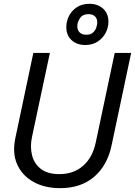

<svg xmlns="http://www.w3.org/2000/svg" viewBox="-20 -983 713 1015"><path d="M297.9 11.7Q216.8 11.7 157.2 -21.2Q97.7 -54.2 71 -113.5Q44.4 -172.9 61 -252.4L156.2 -703.1H243.7L148.9 -257.8Q138.2 -207 149.4 -162.4Q160.6 -117.7 196 -90.1Q231.4 -62.5 293.9 -62.5Q369.1 -62.5 419.4 -106.7Q469.7 -150.9 486.3 -230.5L586.4 -703.1H673.3L569.8 -213.9Q547.4 -107.9 477.3 -48.1Q407.2 11.7 297.9 11.7ZM430.7 -745.1Q386.7 -745.1 358.6 -770.5Q330.6 -795.9 330.6 -840.3Q330.6 -871.1 345 -899.2Q359.4 -927.2 386.7 -945.1Q414.1 -962.9 452.6 -962.9Q496.6 -962.9 524.9 -937.5Q553.2 -912.1 553.2 -867.7Q553.2 -836.9 538.3 -808.8Q523.4 -780.8 496.1 -762.9Q468.8 -745.1 430.7 -745.1ZM435.5 -799.3Q459 -799.3 471.7 -811Q484.4 -822.8 489.3 -838.1Q494.1 -853.5 494.1 -864.7Q494.1 -885.3 481.7 -896.7Q469.2 -908.2 448.2 -908.2Q417 -908.2 402.8 -887Q388.7 -865.7 388.7 -844.7Q388.7 -823.2 401.4 -811.3Q414.1 -799.3 435.5 -799.3Z"/></svg>

Font: Schibsted Grotesk
Style: Italic
Weight: 400
Italic angle: -12°
Designer: Bakken & Baeck AS, Henrik Kongsvoll
Foundry: Schibsted ASA
Version: Version 1.100; ttfautohint (v1.8.4.7-5d5b);gftools[0.9.25]